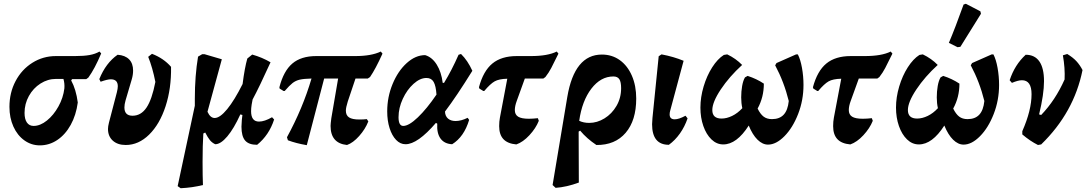

<svg xmlns="http://www.w3.org/2000/svg" viewBox="-20 -758 5761 1017"><path d="M516 -475Q482 -394 448 -347L437 -339H362L357 -332Q383 -284 392 -215Q383 -148 354.5 -96.5Q326 -45 283.5 -16.5Q241 12 191 12Q146 12 109 -14.5Q72 -41 51 -87.5Q30 -134 30 -192Q30 -267 62.5 -328.5Q95 -390 151.5 -425.5Q208 -461 276 -461H377Q424 -461 454.5 -466.5Q485 -472 507 -485ZM316 -340H277Q233 -340 194.5 -315.5Q156 -291 133 -249.5Q110 -208 110 -160Q110 -127 122.5 -109Q135 -91 158 -91Q193 -91 228.5 -119.5Q264 -148 289.5 -194Q315 -240 321 -290Q323 -316 316 -340Z M552 -75Q552 -88 557 -108L599 -269Q604 -289 604 -301Q604 -338 567 -338Q549 -338 513 -325L506 -339Q541 -425 603 -468Q643 -465 664 -443.5Q685 -422 685 -384Q685 -362 678 -338L645 -226Q639 -205 639 -189Q639 -145 682 -145Q727 -145 756 -188Q785 -231 803 -324Q788 -400 765 -457L785 -473Q847 -449 886 -404Q888 -290 857 -195Q826 -100 770 -45Q714 10 646 10Q603 10 577.5 -13Q552 -36 552 -75Z M1432 -125Q1405 -42 1342 9Q1298 9 1278.5 -13.5Q1259 -36 1259 -87Q1259 -97 1261 -123L1264 -149L1253 -152Q1219 -77 1184 -35.5Q1149 6 1120 6Q1103 -2 1092 -15.5Q1081 -29 1067 -56L1057 -51Q1053 12 1053 99Q1053 178 1055 222Q1000 236 937 239L921 228L1012 -198V-235Q1012 -356 1029 -458L1051 -471H1063L1155 -444L1079 -166Q1094 -133 1117 -133Q1145 -133 1183.5 -180Q1222 -227 1265 -313Q1276 -399 1290 -448L1316 -469Q1369 -454 1413 -428Q1354 -298 1318 -231L1313 -204Q1310 -185 1310 -169Q1310 -114 1352 -114Q1381 -114 1421 -137Z M1822 -220Q1812 -188 1812 -172Q1812 -147 1829 -136Q1846 -125 1883 -125Q1908 -125 1923 -127L1931 -115Q1915 -74 1882.5 -37.5Q1850 -1 1818 10Q1731 1 1731 -91Q1731 -102 1735 -132L1771 -342H1697L1605 11Q1547 1 1505 -15L1500 -31Q1584 -185 1630 -342Q1589 -341 1567.5 -336Q1546 -331 1529.5 -318Q1513 -305 1488 -276H1482L1461 -289L1460 -296Q1482 -382 1528.5 -421.5Q1575 -461 1655 -461H1862Q1947 -461 1997 -485L2006 -474Q1969 -392 1940 -350L1928 -342H1863Z M2393 -117Q2423 -117 2457 -134L2465 -123Q2438 -33 2375 6Q2334 4 2313.5 -24Q2293 -52 2296 -103L2289 -107Q2192 6 2128 6Q2100 6 2078 -17Q2056 -40 2043.5 -79.5Q2031 -119 2031 -168Q2031 -244 2059.5 -313Q2088 -382 2134.5 -424Q2181 -466 2232 -466Q2269 -455 2293.5 -415.5Q2318 -376 2325 -319H2332Q2373 -386 2409 -468L2422 -472Q2457 -438 2482 -383Q2399 -249 2337 -167Q2338 -143 2353 -130Q2368 -117 2393 -117ZM2292 -257Q2289 -303 2277 -324Q2265 -345 2239 -345Q2205 -345 2170.5 -314Q2136 -283 2113.5 -234.5Q2091 -186 2091 -137Q2091 -91 2116 -91Q2146 -91 2193.5 -136.5Q2241 -182 2292 -257Z M2938 -474Q2913 -423 2900 -398Q2887 -373 2869 -350L2858 -342H2760L2717 -223Q2707 -196 2707 -175Q2707 -151 2724.5 -140Q2742 -129 2781 -129Q2802 -129 2829 -132L2834 -118Q2818 -78 2784 -41.5Q2750 -5 2715 7Q2669 3 2646.5 -21Q2624 -45 2624 -90Q2624 -114 2628 -135L2667 -341Q2623 -340 2600 -327Q2577 -314 2545 -276H2540L2519 -289L2517 -296Q2540 -382 2588 -421.5Q2636 -461 2717 -461H2792Q2881 -461 2929 -485Z M3350 -236Q3350 -120 3294 -54.5Q3238 11 3139 10Q3088 -24 3053 -66L3045 -61L3046 209Q2981 233 2923 237L2907 222L2985 -245Q3023 -469 3168 -469Q3222 -469 3263 -439.5Q3304 -410 3327 -357Q3350 -304 3350 -236ZM3101 -107Q3143 -107 3182 -131Q3221 -155 3245.5 -197Q3270 -239 3270 -291Q3270 -324 3260.5 -338.5Q3251 -353 3229 -353Q3162 -353 3112.5 -288.5Q3063 -224 3048 -118Q3071 -107 3101 -107Z M3434 -100Q3434 -109 3436 -133L3469 -460L3484 -470Q3548 -458 3601 -436L3530 -172Q3527 -162 3527 -152Q3527 -126 3554 -126Q3576 -126 3611 -145L3622 -131Q3607 -87 3581.5 -51Q3556 -15 3523 9Q3434 9 3434 -100Z M4236 -308Q4236 -227 4207.5 -154Q4179 -81 4135 -36.5Q4091 8 4048 8Q4019 8 3992.5 -18Q3966 -44 3946 -93Q3882 7 3811 7Q3776 7 3748.5 -19.5Q3721 -46 3705.5 -90.5Q3690 -135 3690 -188Q3690 -243 3707 -300Q3724 -357 3752.5 -401.5Q3781 -446 3814 -467L3832 -470Q3878 -448 3911 -414Q3843 -352 3798 -284.5Q3753 -217 3753 -175Q3753 -130 3802 -130Q3829 -130 3858 -144Q3887 -158 3912 -185Q3906 -211 3906 -242Q3906 -274 3911 -302.5Q3916 -331 3926 -348L3940 -356Q3987 -341 4026 -315Q4026 -243 3993 -183Q4007 -154 4024.5 -140.5Q4042 -127 4069 -127Q4109 -127 4131 -150.5Q4153 -174 4158 -223Q4133 -324 4086 -412L4093 -424L4197 -470H4206Q4220 -443 4228 -398.5Q4236 -354 4236 -308Z M4707 -474Q4682 -423 4669 -398Q4656 -373 4638 -350L4627 -342H4529L4486 -223Q4476 -196 4476 -175Q4476 -151 4493.5 -140Q4511 -129 4550 -129Q4571 -129 4598 -132L4603 -118Q4587 -78 4553 -41.5Q4519 -5 4484 7Q4438 3 4415.5 -21Q4393 -45 4393 -90Q4393 -114 4397 -135L4436 -341Q4392 -340 4369 -327Q4346 -314 4314 -276H4309L4288 -289L4286 -296Q4309 -382 4357 -421.5Q4405 -461 4486 -461H4561Q4650 -461 4698 -485Z M5272 -308Q5272 -227 5243.5 -154Q5215 -81 5171 -36.5Q5127 8 5084 8Q5055 8 5028.5 -18Q5002 -44 4982 -93Q4918 7 4847 7Q4812 7 4784.5 -19.5Q4757 -46 4741.5 -90.5Q4726 -135 4726 -188Q4726 -243 4743 -300Q4760 -357 4788.5 -401.5Q4817 -446 4850 -467L4868 -470Q4914 -448 4947 -414Q4879 -352 4834 -284.5Q4789 -217 4789 -175Q4789 -130 4838 -130Q4865 -130 4894 -144Q4923 -158 4948 -185Q4942 -211 4942 -242Q4942 -274 4947 -302.5Q4952 -331 4962 -348L4976 -356Q5023 -341 5062 -315Q5062 -243 5029 -183Q5043 -154 5060.5 -140.5Q5078 -127 5105 -127Q5145 -127 5167 -150.5Q5189 -174 5194 -223Q5169 -324 5122 -412L5129 -424L5233 -470H5242Q5256 -443 5264 -398.5Q5272 -354 5272 -308ZM5067 -510 5052 -508 5006 -531Q5040 -611 5084 -734L5096 -738L5173 -698L5176 -685Z M5714 -387Q5669 -162 5495 7L5478 10Q5436 -11 5395 -46V-63Q5444 -174 5444 -259Q5444 -333 5393 -333Q5373 -333 5340 -319L5328 -333Q5355 -415 5413 -468Q5461 -468 5485.5 -432.5Q5510 -397 5510 -328Q5510 -259 5484 -152L5495 -149Q5570 -227 5619 -337Q5622 -397 5610 -465L5633 -472Q5663 -454 5681.5 -434Q5700 -414 5714 -387Z"/></svg>

Font: Alegreya
Style: Bold Italic
Weight: 700
Italic angle: -7°
Designer: Juan Pablo del Peral
Foundry: Huerta Tipografica
Version: Version 2.007; ttfautohint (v1.6)